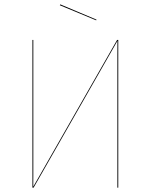

<svg xmlns="http://www.w3.org/2000/svg" viewBox="-20 -864 694 884"><path d="M257.6 -843.9 255.5 -839.8 422.8 -770.3 424.4 -773.6ZM524.5 -680.1H519.1L133.1 -4.4C133.2 -18.9 133.4 -37.9 133.4 -54.3V-680.1H129.3V0H134.7L520.7 -675.8C520.4 -655 520.4 -630.9 520.4 -608.1V0H524.5Z"/></svg>

Font: Fira Sans Four
Style: Regular
Weight: 100
Designer: Carrois Corporate & Edenspiekermann AG
Foundry: Carrois Corporate GbR & Edenspiekermann AG
Version: Version 4.203;PS 004.203;hotconv 1.0.88;makeotf.lib2.5.64775